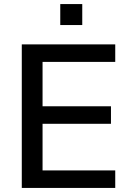

<svg xmlns="http://www.w3.org/2000/svg" viewBox="-20 -923 643 943"><path d="M87 0V-705H546V-619H189V-401H525V-315H189V-86H546V0ZM276 -800V-903H384V-800Z"/></svg>

Font: Nunito Sans 11pt SemiBold
Style: Regular
Weight: 600
Version: Version 3.101;gftools[0.9.27]